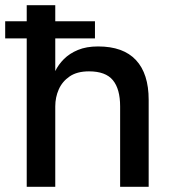

<svg xmlns="http://www.w3.org/2000/svg" viewBox="-33 -720 658 740"><path d="M-13 -638H333V-572H-13ZM70 0V-700H180V-446Q192 -471 213.5 -492.5Q235 -514 267.5 -527.5Q300 -541 345 -541Q442 -541 491 -488.5Q540 -436 540 -335V0H430V-310Q430 -377 402 -411Q374 -445 310 -445Q264 -445 235.5 -425.5Q207 -406 193.5 -375.5Q180 -345 180 -310V0Z"/></svg>

Font: Golos Text Medium
Style: Regular
Weight: 500
Designer: A.Korolkova, Vitaly Kuzmin
Foundry: ParaType Ltd
Version: Version 2.004